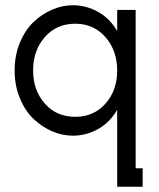

<svg xmlns="http://www.w3.org/2000/svg" viewBox="-20 -502 611 736"><path d="M429.2 -231.9Q429.2 -308.1 384.3 -359.6Q339.4 -411.1 268.1 -411.1Q196.8 -411.1 151.9 -359.9Q106.9 -308.6 106.9 -231.9Q106.9 -156.2 151.6 -105.2Q196.3 -54.2 268.1 -54.2Q339.4 -54.2 384.3 -104.7Q429.2 -155.3 429.2 -231.9ZM526.9 213.9H429.2V-81.1Q401.4 -32.7 356 -7.3Q310.5 18.1 258.8 18.1Q219.2 18.1 180.4 1.5Q141.6 -15.1 109.1 -45.7Q76.7 -76.2 56.4 -125Q36.1 -173.8 36.1 -231.9Q36.1 -290 56.4 -338.9Q76.7 -387.7 109.1 -418.2Q141.6 -448.7 180.4 -465.3Q219.2 -481.9 258.8 -481.9Q310.5 -481.9 356 -456.5Q401.4 -431.2 429.2 -382.8V-463.9H500V143.1H526.9Z"/></svg>

Font: Rawengulk
Style: Bold
Weight: 700
Version: Version 0.92